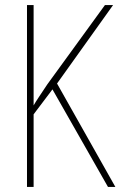

<svg xmlns="http://www.w3.org/2000/svg" viewBox="-20 -785 473 754"><path d="M433 -51 204 -457 424 -765H392L166 -454C141 -416 122 -389 112 -371V-765H86V-51H112V-336L186 -434L404 -51Z"/></svg>

Font: Noto Sans Tamil UI Condensed Thin
Style: Regular
Weight: 100
Width: 3
Designer: Jelle Bosma - Monotype Design Team
Foundry: Monotype Imaging Inc.
Version: Version 2.004